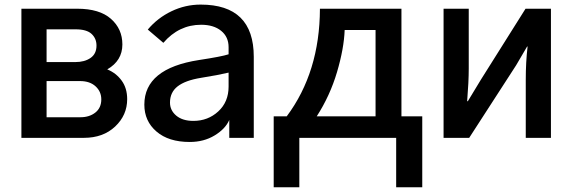

<svg xmlns="http://www.w3.org/2000/svg" viewBox="-20 -588 2440 819"><path d="M71.3 0V-550.8H309.6Q404.3 -550.8 453.1 -507.8Q502 -464.8 502 -398.4Q502 -329.1 437.5 -292Q475.6 -276.4 499 -244.1Q522.5 -211.9 522.5 -165Q522.5 -96.7 471.2 -48.3Q419.9 0 337.9 0ZM178.7 -87.9H323.2Q361.3 -87.9 386.7 -107.9Q412.1 -127.9 412.1 -164.1Q412.1 -197.3 387.7 -219.7Q363.3 -242.2 321.3 -242.2H178.7ZM178.7 -323.2H300.8Q340.8 -323.2 366.2 -340.8Q391.6 -358.4 391.6 -393.6Q391.6 -423.8 370.6 -443.4Q349.6 -462.9 302.7 -462.9H178.7Z M705.1 -150.4Q705.1 -117.2 731.9 -94.7Q758.8 -72.3 804.7 -72.3Q867.2 -72.3 911.1 -112.8Q955.1 -153.3 955.1 -218.8V-278.3Q910.2 -267.6 836.9 -255.9Q770.5 -245.1 737.8 -219.7Q705.1 -194.3 705.1 -150.4ZM595.7 -141.6Q595.7 -295.9 829.1 -332Q925.8 -346.7 955.1 -356.4V-386.7Q955.1 -430.7 923.3 -456.5Q891.6 -482.4 837.9 -482.4Q743.2 -482.4 676.8 -405.3L610.4 -461.9Q652.3 -511.7 711.4 -540Q770.5 -568.4 835.9 -568.4Q1062.5 -568.4 1062.5 -345.7V0H958V-76.2Q941.4 -38.1 895.5 -10.3Q849.6 17.6 789.1 17.6Q699.2 17.6 647.5 -26.9Q595.7 -71.3 595.7 -141.6Z M1147.5 -91.8H1203.1Q1343.8 -280.3 1344.7 -550.8H1692.4V-91.8H1781.2V210.9H1669.9V0H1256.8V210.9H1147.5ZM1331.1 -91.8H1582V-460H1450.2Q1447.3 -380.9 1417.5 -280.3Q1387.7 -179.7 1331.1 -91.8Z M1872.1 0V-550.8H1979.5V-295.9Q1979.5 -240.2 1972.7 -156.2H1975.6L2031.2 -248L2221.7 -550.8H2330.1V0H2222.7V-247.1Q2222.7 -324.2 2230.5 -389.6H2228.5L2181.6 -309.6L1981.4 0Z"/></svg>

Font: Gothic A1 SemiBold
Style: Regular
Weight: 600
Version: Version 2.50